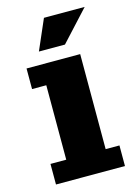

<svg xmlns="http://www.w3.org/2000/svg" viewBox="-112 -786 606 847"><g transform="rotate(-15 191.5 -362.0)"><path d="M115 -586 175 -724H361L234 -586ZM36 0V-94H108V-434H43V-528H288V-94H351V0Z"/></g></svg>

Font: Montagu Slab 16pt
Style: Bold
Weight: 700
Designer: Florian Karsten
Foundry: Florian Karsten
Version: Version 1.000; ttfautohint (v1.8.3)